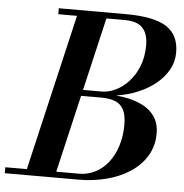

<svg xmlns="http://www.w3.org/2000/svg" viewBox="-99 -801 817 852"><g transform="rotate(5 309.5 -375.0)"><path d="M-46.5 0V-26.5H49.5L212 -723.5H128.5V-750H426.5Q552 -750 608.2 -714.2Q664.5 -678.5 664.5 -599Q664.5 -558 644.8 -522.8Q625 -487.5 590.8 -459.5Q556.5 -431.5 511.5 -412.8Q466.5 -394 415.5 -386.5Q473.5 -381.5 517.2 -363.8Q561 -346 585.2 -314Q609.5 -282 609.5 -234Q609.5 -178 583 -134.2Q556.5 -90.5 510.8 -60.5Q465 -30.5 405.8 -15.2Q346.5 0 281.5 0ZM180.5 -26.5H281.5Q321 -26.5 354.5 -43.8Q388 -61 412.2 -92.5Q436.5 -124 450 -166.8Q463.5 -209.5 463.5 -260Q463.5 -304.5 450 -328.8Q436.5 -353 411.5 -362.2Q386.5 -371.5 351.5 -371.5H246L252 -398.5H351.5Q380 -398.5 411 -413Q442 -427.5 468.8 -456Q495.5 -484.5 512.2 -525.8Q529 -567 529 -621Q529 -654 518.2 -677Q507.5 -700 484.8 -711.8Q462 -723.5 425 -723.5H343Z"/></g></svg>

Font: Bodoni Moda 9pt SemiBold
Style: Italic
Weight: 600
Italic angle: -13°
Designer: Owen Earl
Foundry: indestructible type
Version: Version 2.004